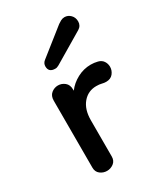

<svg xmlns="http://www.w3.org/2000/svg" viewBox="-128 -517 502 584"><g transform="rotate(-30 122.5 -225.0)"><path d="M108 -148V-21Q108 -6 97.5 2Q87 10 74 10Q61 10 50.5 2Q40 -6 40 -21V-256Q40 -273 50.5 -281.5Q61 -290 74 -290Q87 -290 97.5 -281.5Q108 -273 108 -256V-252Q122 -271 144.5 -283Q167 -295 192 -295Q204 -295 216 -292Q228 -289 234 -280Q240 -271 240 -260Q240 -247 231.5 -236.5Q223 -226 207 -226Q200 -226 192.5 -228Q185 -230 174 -230Q145 -230 126.5 -208Q108 -186 108 -148ZM79 -377 171 -450Q175 -453 181.5 -456.5Q188 -460 195 -460Q207 -460 216 -451Q225 -442 225 -428Q225 -413 212 -405L106 -342Q103 -341 100.5 -339.5Q98 -338 93 -338Q70 -338 70 -359Q70 -370 79 -377Z"/></g></svg>

Font: Dongle
Style: Regular
Weight: 400
Designer: Yanghee Ryu
Foundry: Yanghee Ryu
Version: Version 2.000